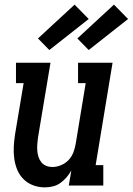

<svg xmlns="http://www.w3.org/2000/svg" viewBox="-20 -801 573 829"><path d="M173 8Q147 8 123 -1Q99 -10 81.5 -27.5Q64 -45 54.5 -68Q45 -91 41.5 -116.5Q38 -142 39.5 -168.5Q41 -195 45 -221L82 -442H49V-530H198L144 -207Q142 -193 141 -178.5Q140 -164 141 -150.5Q142 -137 146 -124Q150 -111 158.5 -100.5Q167 -90 179.5 -85Q192 -80 207 -80Q225 -80 244 -88Q263 -96 276.5 -110.5Q290 -125 297 -143.5Q304 -162 307 -181L350 -442H317V-530H466L393 -88H426V0H277L288 -65Q279 -49 267 -35Q255 -21 240 -10.5Q225 0 207.5 4Q190 8 173 8ZM363 -585 314 -635 472 -781 533 -719ZM193 -585 144 -635 302 -781 363 -719Z"/></svg>

Font: Iosevka Curly Slab SmBdObl
Style: Regular
Weight: 600
Italic angle: -9°
Monospace: yes
Designer: Belleve Invis
Foundry: Belleve Invis
Version: Version 11.0.0; ttfautohint (v1.8.3)